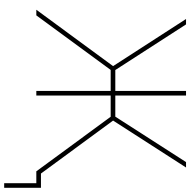

<svg xmlns="http://www.w3.org/2000/svg" viewBox="-16 -752 924 933"><g transform="rotate(90 446.5 -286.0)"><path d="M444.8 -727.5V0H422.4V-727.5ZM27.8 0 301.8 -373 72.8 -727.5H99.1L320.8 -383.8H547.4L768.1 -727.5H794.4L566.4 -373L840.3 0H813L547.9 -361.3H320.3L55.2 0ZM870.6 156.2V0H817.9V-22.5H893.1V156.2Z"/></g></svg>

Font: Inter 18pt Thin
Style: Regular
Weight: 250
Designer: Rasmus Andersson
Foundry: rsms
Version: Version 4.001;git-66647c0bb